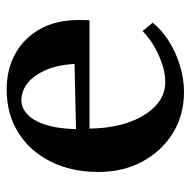

<svg xmlns="http://www.w3.org/2000/svg" viewBox="-18 -538 571 575"><g transform="rotate(-90 267.5 -250.5)"><path d="M279 15Q211 15 157 -18Q103 -51 71.5 -109Q40 -167 40 -241Q40 -322 71 -384Q102 -446 157.5 -481Q213 -516 287 -516Q347 -516 393.5 -490.5Q440 -465 467.5 -417Q495 -369 495 -300Q495 -293 495 -284.5Q495 -276 494 -268H154L170 -281Q169 -211 186.5 -157Q204 -103 236 -72Q268 -41 309 -41Q345 -41 388 -60Q431 -79 462 -109L487 -79Q466 -52 432 -30.5Q398 -9 358.5 3Q319 15 279 15ZM168 -293 153 -308 375 -313 364 -297Q363 -356 347 -394.5Q331 -433 307 -452.5Q283 -472 255 -472Q231 -472 211 -452.5Q191 -433 179.5 -393Q168 -353 168 -293Z"/></g></svg>

Font: Wittgenstein SemiBold
Style: Regular
Weight: 600
Designer: Jörg Drees
Foundry: Jörg Drees
Version: Version 1.500